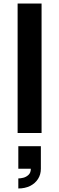

<svg xmlns="http://www.w3.org/2000/svg" viewBox="-20 -755 336 1090"><path d="M80 0V-735H216V0ZM84 258Q96.5 258 112.5 254Q128.5 250 141.8 237.8Q155 225.5 155 203H84V75H212V203Q212 235.5 195.8 261Q179.5 286.5 150.5 300.8Q121.5 315 84 315Z"/></svg>

Font: Vela Sans ExtBd
Style: Regular
Weight: 800
Designer: Principal design: Mikhail Sharanda - project Manrope.
Design modification: Ravid Balaliev
Foundry: Mikhail Sharanda
Version: Version 1.001